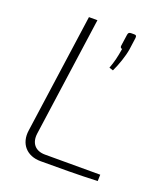

<svg xmlns="http://www.w3.org/2000/svg" viewBox="-128 -781 760 872"><g transform="rotate(20 251.5 -345.0)"><path d="M193 -690H152L71 -113C61 -45 103 0 169 0C259 0 352 0 444 -4L445 -35H178C130 -35 106 -66 112 -112ZM372 -687H359C347 -687 344 -684 342 -674L334 -618C333 -611 337 -605 343 -606C337 -567 330 -538 318 -506L337 -500C353 -533 370 -582 375 -615L383 -673C384 -684 381 -687 372 -687Z"/></g></svg>

Font: Exo 2 Extra Light
Style: Italic
Weight: 250
Italic angle: -8°
Designer: Natanael Gama
Version: Version 1.001;PS 001.001;hotconv 1.0.88;makeotf.lib2.5.64775